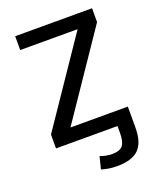

<svg xmlns="http://www.w3.org/2000/svg" viewBox="-170 -837 985 1174"><g transform="rotate(-20 322.0 -250.0)"><path d="M72 -730H572V-640L200 -92V-90H572V-45V0V45Q572 143 528 186.5Q484 230 386 230Q334 230 286 215L306 135Q344 150 384 150Q433 150 452.5 126.5Q472 103 472 45V0H72V-90L444 -638V-640H72Z"/></g></svg>

Font: M PLUS 1p Medium
Style: Regular
Weight: 500
Version: Version 1.062